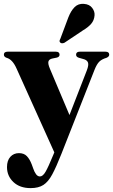

<svg xmlns="http://www.w3.org/2000/svg" viewBox="-20 -728 582 988"><path d="M254 69.5 259.5 56 65.5 -374.5Q44.5 -422.5 14 -430.5Q0 -435.5 0 -446.5Q0 -462 19.5 -462H267.5Q286.5 -462 286.5 -446.5Q286.5 -435 272 -431.5L250 -427Q232.5 -423.5 229.2 -411.5Q226 -399.5 237 -374L337.5 -136L426.5 -365Q437.5 -393 432.8 -406.2Q428 -419.5 408 -424.5L386.5 -430.5Q371.5 -435 371.5 -446.5Q371.5 -462 390.5 -462H523Q542 -462 542 -446.5Q542 -436.5 528 -430.5Q504 -423.5 491 -410.8Q478 -398 466.5 -369L296 64Q269.5 131 249 169.2Q228.5 207.5 203.2 223.8Q178 240 137.5 240Q82 240 49 208.8Q16 177.5 16 132Q16 98 33.2 79Q50.5 60 77.5 60Q103.5 60 118.2 75.5Q133 91 143.5 118.5L151.5 140.5Q157 157 165.5 168.5Q174 180 185.5 180Q200.5 180 214.8 155.2Q229 130.5 254 69.5ZM331.5 -638Q345 -672.5 364 -691.5Q383 -710.5 412 -708Q440.5 -706 454.5 -687.2Q468.5 -668.5 466.5 -648.5Q464.5 -623 448.8 -605Q433 -587 406.5 -571.5L311.5 -508Q297.5 -502 290 -509Q285.5 -513.5 286.5 -518.2Q287.5 -523 290.5 -528.5Z"/></svg>

Font: Fraunces 72pt S000
Style: Bold
Weight: 700
Version: Version 1.000; ttfautohint (v1.8.3)